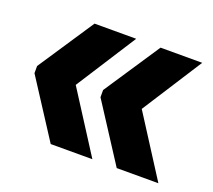

<svg xmlns="http://www.w3.org/2000/svg" viewBox="-80 -552 681 615"><g transform="rotate(20 260.5 -245.0)"><path d="M513 -449.5 381.5 -244.5 513 -39H371L244.5 -234.5V-259L371 -449.5ZM288 -449.5 156.5 -244.5 288 -39H146L19.5 -234.5V-259L146 -449.5Z"/></g></svg>

Font: Anek Kannada
Style: Bold
Weight: 700
Version: Version 1.003